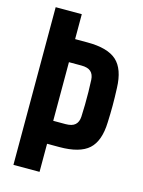

<svg xmlns="http://www.w3.org/2000/svg" viewBox="-120 -870 700 941"><g transform="rotate(15 230.0 -400.0)"><path d="M43 0V-800H175.5V-673.5H238.5Q341 -673.5 386.8 -632Q432.5 -590.5 435.5 -495Q437.5 -447 437.5 -406.8Q437.5 -366.5 435.5 -321Q432.5 -225.5 386.8 -184Q341 -142.5 238 -142.5H175.5V0ZM175.5 -259H238Q271 -259 286.5 -273Q302 -287 303.5 -314Q305 -343 305.5 -375.5Q306 -408 305.5 -440.2Q305 -472.5 303.5 -501.5Q302 -529 286.5 -542.8Q271 -556.5 238.5 -556.5H175.5Z"/></g></svg>

Font: Big Shoulders Text Thin ExtraBold
Style: Regular
Weight: 800
Version: Version 2.002